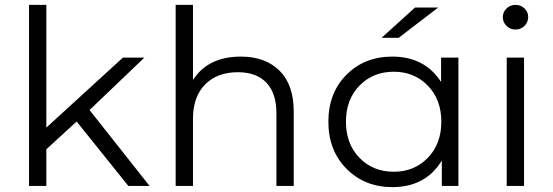

<svg xmlns="http://www.w3.org/2000/svg" viewBox="-20 -762 2267 787"><path d="M506 0 294 -264 170 -150V0H99V-742H170V-239L484 -526H572L347 -311L593 0Z M968 -530Q1067 -530 1125.5 -472.5Q1184 -415 1184 -305V0H1113V-298Q1113 -380 1072 -423Q1031 -466 955 -466Q870 -466 820.5 -415.5Q771 -365 771 -276V0H700V-742H771V-434Q832 -530 968 -530Z M1776 -731 1614 -607H1544L1681 -731ZM1788 -526H1859V0H1791V-104Q1725 5 1588 5Q1475 5 1400.5 -70Q1326 -145 1326 -263Q1326 -381 1400 -455.5Q1474 -530 1588 -530Q1721 -530 1788 -426ZM1594 -58Q1678 -58 1733.5 -115Q1789 -172 1789 -263Q1789 -354 1733.5 -411Q1678 -468 1594 -468Q1509 -468 1453.5 -411Q1398 -354 1398 -263Q1398 -172 1453.5 -115Q1509 -58 1594 -58Z M2041 -692Q2041 -712 2056 -727Q2071 -742 2093 -742Q2115 -742 2130 -727.5Q2145 -713 2145 -693Q2145 -671 2130 -656Q2115 -641 2093 -641Q2071 -641 2056 -656Q2041 -671 2041 -692ZM2057 0V-526H2128V0Z"/></svg>

Font: Montserrat Alternates
Style: Regular
Weight: 400
Designer: Julieta Ulanovsky
Foundry: Julieta Ulanovsky
Version: Version 7.200;PS 007.200;hotconv 1.0.88;makeotf.lib2.5.64775